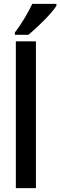

<svg xmlns="http://www.w3.org/2000/svg" viewBox="-20 -974 312 994"><path d="M57 -794H127C181 -838 252 -910 272 -944V-954H147C130 -916 91 -849 57 -806ZM62 0H166V-760H62Z"/></svg>

Font: Kathrein 67 Medium Condensed
Style: Regular
Weight: 500
Width: 3
Designer: Lazydogs Typefoundry, based on Open Sans by Ascender Corporation
Foundry: Lazydogs Typefoundry
Version: Version 1.003;PS 001.003;hotconv 1.0.88;makeotf.lib2.5.64775